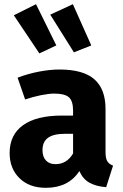

<svg xmlns="http://www.w3.org/2000/svg" viewBox="-20 -880 588 917"><path d="M520 -89 487 14Q438 10 407 -7.5Q376 -25 359 -63Q307 17 199 17Q120 17 73 -29Q26 -75 26 -149Q26 -236 90 -282Q154 -328 275 -328H329V-351Q329 -398 309 -415.5Q289 -433 239 -433Q213 -433 176 -425.5Q139 -418 100 -405L64 -509Q114 -528 166.5 -538Q219 -548 264 -548Q378 -548 431 -501Q484 -454 484 -360V-154Q484 -124 492.5 -110Q501 -96 520 -89ZM329 -147V-241H290Q236 -241 209.5 -222Q183 -203 183 -163Q183 -131 199.5 -113.5Q216 -96 245 -96Q299 -96 329 -147ZM249 -663 168 -625 46 -807 152 -860ZM416 -663 333 -630 220 -810 328 -860Z"/></svg>

Font: FiraGOUPP
Style: Bold
Weight: 700
Designer: bBox Type
Foundry: bBox Type GmbH
Version: Version 1.001